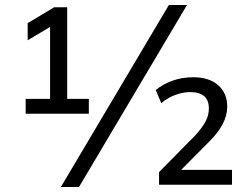

<svg xmlns="http://www.w3.org/2000/svg" viewBox="-20 -734 980 763"><path d="M82 -282V-341H179V-627L90 -574V-642L195 -705H247V-341H333V-282ZM294 9H222L651 -714H723ZM612 0V-50L756 -196Q784 -227 797 -251.5Q810 -276 810 -303Q810 -368 736 -368Q707 -368 676 -356.5Q645 -345 621 -324L599 -376Q626 -399 664.5 -413Q703 -427 748 -427Q811 -427 847 -395.5Q883 -364 883 -310Q883 -243 814 -174L700 -59H902V0Z"/></svg>

Font: Mulish
Style: Regular
Weight: 400
Designer: Vernon Adams
Foundry: Vernon Adams
Version: Version 3.603; ttfautohint (v1.8.3)